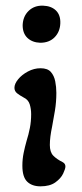

<svg xmlns="http://www.w3.org/2000/svg" viewBox="-20 -648 288 678"><path d="M122 -497Q94 -498 77 -514Q60 -530 60 -559Q61 -590 81 -609.5Q101 -629 132 -628Q161 -627 177.5 -611Q194 -595 193 -566Q192 -536 173 -516.5Q154 -497 122 -497ZM123 10Q93 10 76 -6.5Q59 -23 59 -63Q59 -86 63.5 -108Q68 -130 74 -151Q81 -173 85.5 -196Q90 -219 90 -245Q90 -263 85 -279.5Q80 -296 63 -304Q50 -311 40.5 -318.5Q31 -326 31 -338Q31 -352 44 -368Q57 -384 78.5 -395.5Q100 -407 123 -407Q148 -407 159.5 -394Q171 -381 175 -361Q179 -341 179 -320Q179 -288 174 -257.5Q169 -227 164 -201Q160 -182 158 -166Q156 -150 156 -136Q156 -111 168 -98.5Q180 -86 202 -75Q211 -70 211 -60Q211 -52 203 -35Q195 -18 175.5 -4Q156 10 123 10Z"/></svg>

Font: Akaya Kanadaka
Style: Regular
Weight: 400
Designer: Vaishnavi Murthy Yerkadithaya, Juan Luis Blanco Aristondo
Version: Version 1.002; ttfautohint (v1.8.3)